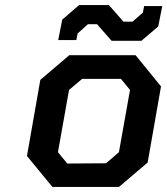

<svg xmlns="http://www.w3.org/2000/svg" viewBox="-20 -742 664 762"><path d="M423 -580 365 -646H329L288 -609L283 -583H211L227 -664L294 -722H412L470 -656H506L547 -692L552 -718H624L608 -637L541 -580ZM452 0H188L87 -123L140 -425L255 -523H518L619 -399L566 -97ZM247 -93 401 -94 452 -138 496 -385 460 -429H306L254 -385L210 -138Z"/></svg>

Font: Tomorrow Medium
Style: Italic
Weight: 500
Italic angle: -10°
Designer: Tony de Marco, Monica Rizzolli
Foundry: Just in Type
Version: Version 2.002